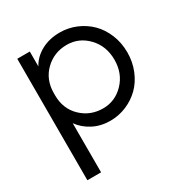

<svg xmlns="http://www.w3.org/2000/svg" viewBox="-167 -635 926 972"><g transform="rotate(-30 296.0 -149.0)"><path d="M138.2 -500V-413.1Q161.6 -456.5 208.7 -482.2Q255.9 -507.8 316.9 -507.8Q366.7 -507.8 411.9 -488.8Q457 -469.7 490.7 -436.3Q524.4 -402.8 544.2 -354.2Q564 -305.7 564 -250Q564 -194.3 544.2 -145.8Q524.4 -97.2 490.7 -63.7Q457 -30.3 411.9 -11.2Q366.7 7.8 316.9 7.8Q261.2 7.8 216.3 -15.9Q171.4 -39.6 145 -77.1V210H64.9V-500ZM138.2 -244.1Q138.2 -165 190.2 -115Q242.2 -64.9 316.9 -64.9Q387.7 -64.9 438.2 -117.7Q488.8 -170.4 488.8 -250Q488.8 -330.1 438.2 -383.1Q387.7 -436 316.9 -436Q242.2 -436 190.2 -385.7Q138.2 -335.4 138.2 -255.9Z"/></g></svg>

Font: Human Sans
Style: Regular
Weight: 400
Designer: Tim Radville
Foundry: Continuum
Version: Version 1.000;FEAKit 1.0